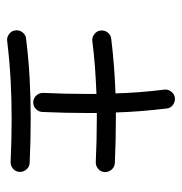

<svg xmlns="http://www.w3.org/2000/svg" viewBox="-6 -558 517 546"><g transform="rotate(90 253.0 -284.5)"><path d="M66.4 -311.5Q64.9 -322.8 72 -331.8Q79.1 -340.8 89.8 -341.8Q129.9 -346.7 168.5 -349.6Q207 -352.5 245.1 -354Q244.1 -388.2 241.5 -422.6Q238.8 -457 234.4 -492.2Q232.9 -503.4 240 -512.5Q247.1 -521.5 257.8 -522.9Q269 -523.9 278.1 -517.1Q287.1 -510.3 288.1 -499Q292.5 -461.9 295.4 -426Q298.3 -390.1 299.3 -355Q308.1 -355 316.9 -355Q379.4 -355 442.9 -352.1Q454.1 -351.6 461.7 -343Q469.2 -334.5 468.8 -323.2Q468.3 -312 459.7 -304.7Q451.2 -297.4 439.9 -297.9Q377.9 -300.8 316.9 -300.8Q308.6 -300.8 300.8 -300.8Q300.8 -286.6 300.8 -272Q300.8 -210 297.9 -146Q297.4 -134.8 289.1 -127.2Q280.8 -119.6 269.5 -120.1Q258.3 -120.6 250.7 -129.2Q243.2 -137.7 243.7 -148.9Q246.6 -210.9 246.6 -272Q246.6 -286.1 246.6 -299.8Q209.5 -298.3 172.1 -295.7Q134.8 -293 96.7 -288.1Q85.9 -286.6 76.7 -293.7Q67.4 -300.8 66.4 -311.5ZM65.9 -69.3Q64.5 -80.6 71.5 -89.6Q78.6 -98.6 89.4 -99.6Q147.9 -106.9 204.1 -109.9Q260.3 -112.8 316.4 -112.8Q378.9 -112.8 442.4 -109.9Q453.6 -109.4 461.2 -100.8Q468.8 -92.3 468.3 -81.1Q467.8 -69.8 459.2 -62.5Q450.7 -55.2 439.5 -55.7Q377.4 -58.6 316.4 -58.6Q261.7 -58.6 207.3 -55.7Q152.8 -52.7 96.2 -45.9Q85.4 -44.4 76.2 -51.5Q66.9 -58.6 65.9 -69.3Z"/></g></svg>

Font: Mikhak-DS1-FD Light
Style: Regular
Weight: 300
Designer: Amin Abedi
Version: Version 3.2